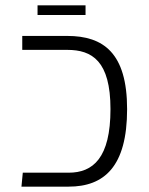

<svg xmlns="http://www.w3.org/2000/svg" viewBox="-20 -696 555 716"><path d="M120 -640H299V-676H120ZM60 0H236C368 0 454 -74 454 -289C454 -498 366 -562 231 -562H63V-510H231C323 -510 392 -469 392 -289C392 -107 327 -52 236 -52H65Z"/></svg>

Font: FiraGO Light
Style: Regular
Weight: 300
Designer: bBox Type
Foundry: bBox Type GmbH
Version: Version 1.001;PS 001.001;hotconv 1.0.88;makeotf.lib2.5.64775